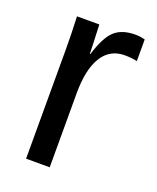

<svg xmlns="http://www.w3.org/2000/svg" viewBox="-108 -604 548 671"><g transform="rotate(20 166.5 -269.0)"><path d="M69.3 0H157.2V-275.4C157.2 -334 166.8 -379 186 -410.4C205.2 -441.8 233.1 -457.5 269.5 -457.5C289.1 -457.5 304.7 -455.9 316.4 -452.6V-533.2C304.4 -536.5 292.5 -538.1 280.8 -538.1C247.6 -538.1 221.8 -529.8 203.6 -513.2C185.4 -496.6 169.3 -465.7 155.3 -420.4H153.3C153.3 -432.5 152 -468.4 149.4 -528.3H66.4C68.4 -483.4 69.3 -442.4 69.3 -405.3Z"/></g></svg>

Font: Arimo
Style: Regular
Weight: 400
Designer: Steve Matteson
Foundry: Monotype Imaging Inc.
Version: Version 1.32